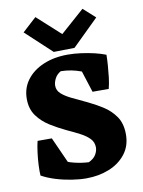

<svg xmlns="http://www.w3.org/2000/svg" viewBox="-100 -988 800 1076"><g transform="rotate(-10 300.0 -450.0)"><path d="M303 19.2Q265 19.2 219.5 12.1Q174 5 129.9 -8.6Q85.8 -22.2 51.5 -41.5L95.5 -171.2Q128.2 -135 167.6 -112.5Q207 -90 249.4 -79.8Q291.8 -69.5 332 -67.5Q361.2 -81.2 373.4 -102Q385.5 -122.8 385.5 -142.5Q385.5 -172.2 365.8 -192.9Q346 -213.5 313.2 -230.6Q280.5 -247.8 239.2 -266.5Q194.8 -287.5 151.6 -314.2Q108.5 -341 79.8 -380.1Q51 -419.2 51 -477Q51 -538.2 85.6 -584.4Q120.2 -630.5 180.9 -656.2Q241.5 -682 320 -682Q356.5 -682 396 -676.6Q435.5 -671.2 471.2 -662.8Q507 -654.2 533.8 -643.5L479 -506.5Q434.2 -555 379.8 -575.6Q325.2 -596.2 265.5 -597.2Q242.2 -584 231.4 -562.6Q220.5 -541.2 220.5 -522Q220.5 -495 242.6 -475.5Q264.8 -456 300.5 -439Q336.2 -422 378.5 -402Q424 -380.8 466.5 -353.8Q509 -326.8 536.4 -286.9Q563.8 -247 563.8 -185.5Q563.8 -120 527.8 -74Q491.8 -28 432.8 -4.4Q373.8 19.2 303 19.2ZM241.8 -33.2 52.2 -41.5Q50.5 -63 52 -98.5Q53.5 -134 58.4 -171.5Q63.2 -209 69.8 -235.2H150.8ZM421 -452.8 363 -633.5 533.8 -643.5Q533.5 -616.2 531.1 -583.2Q528.8 -550.2 524.8 -516.6Q520.8 -483 513.2 -452.8ZM245.5 -710.5 98.2 -847.5 178 -920.5 310.2 -800.5 446 -920.5 513.8 -859.5 364 -712.5Z"/></g></svg>

Font: Eczar
Style: Regular
Weight: 400
Designer: Vaibhav Singh
Foundry: Rosetta Type Foundry
Version: Version 2.000